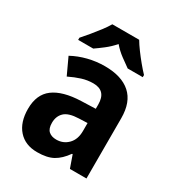

<svg xmlns="http://www.w3.org/2000/svg" viewBox="-184 -973 922 1004"><g transform="rotate(30 277.0 -471.0)"><path d="M276 -650Q377 -650 431 -602Q485 -554 485 -457V-93H385L359 -167H355Q324 -123 288 -103Q252 -83 192 -83Q120 -83 79 -129Q38 -175 38 -256Q38 -343 93.5 -384.5Q149 -426 258 -430L345 -433V-459Q345 -542 268 -542Q233 -542 199.5 -531.5Q166 -521 129 -503L83 -602Q125 -625 174.5 -637.5Q224 -650 276 -650ZM294 -345Q233 -343 208 -319Q183 -295 183 -255Q183 -220 200 -205Q217 -190 246 -190Q288 -190 316.5 -219Q345 -248 345 -299V-347ZM361 -859Q374 -837 393.5 -810.5Q413 -784 434.5 -758Q456 -732 475 -712V-699H384Q361 -715 332 -736.5Q303 -758 279 -786Q255 -758 226.5 -736Q198 -714 176 -699H85V-712Q102 -731 124 -757.5Q146 -784 166.5 -811Q187 -838 199 -859Z"/></g></svg>

Font: Noto Sans Telugu UI SemiCondensed
Style: Bold
Weight: 700
Width: 4
Designer: Jelle Bosma - Monotype Design Team
Foundry: Monotype Imaging Inc.
Version: Version 2.005; ttfautohint (v1.8.4.7-5d5b)